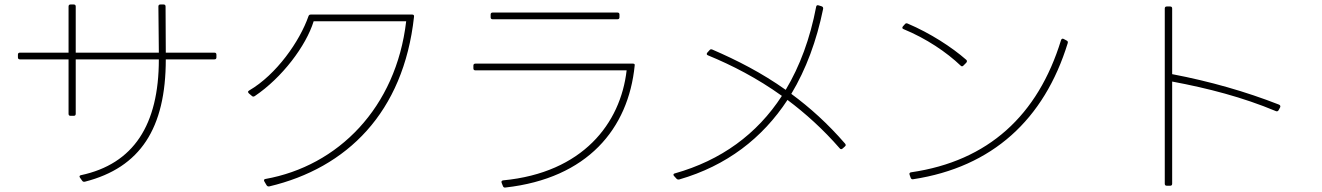

<svg xmlns="http://www.w3.org/2000/svg" viewBox="-20 -801 5900 857"><path d="M69 -536H286V-293C286 -287 289 -284 295 -284H309C315 -284 318 -287 318 -293V-536H689C689 -243 576 -69 341 -19C335 -18 333 -13 337 -8L347 6C350 10 353 11 359 10C606 -53 720 -228 720 -536H937C943 -536 946 -539 946 -545V-557C946 -563 943 -566 937 -566H720L719 -772C719 -778 716 -781 710 -781H696C690 -781 687 -778 687 -772L689 -566H318V-772C318 -778 315 -781 309 -781H295C289 -781 286 -778 286 -772V-566H69C63 -566 60 -563 60 -557V-545C60 -539 63 -536 69 -536Z M1380 -706H1793C1748 -320 1489 -60 1164 -2C1158 -1 1157 4 1160 9L1170 26C1173 30 1176 32 1182 31C1528 -51 1781 -298 1828 -726C1829 -733 1826 -736 1820 -736H1367C1362 -736 1359 -734 1357 -729C1318 -617 1214 -468 1092 -397C1089 -395 1087 -393 1087 -391C1087 -389 1089 -386 1091 -384L1104 -373C1108 -369 1112 -369 1117 -372C1239 -454 1346 -596 1380 -706Z M2170 -736V-724C2170 -718 2173 -715 2179 -715H2736C2742 -715 2745 -718 2745 -724V-736C2745 -742 2742 -745 2736 -745H2179C2173 -745 2170 -742 2170 -736ZM2102 -487H2777C2750 -250 2581 -30 2226 4C2219 5 2217 9 2219 15L2225 30C2227 35 2231 37 2236 36C2602 -5 2785 -226 2813 -509C2814 -515 2811 -517 2805 -517H2102C2096 -517 2093 -514 2093 -508V-496C2093 -490 2096 -487 2102 -487Z M3147 -577 3137 -566C3133 -561 3134 -556 3140 -554C3247 -510 3360 -452 3470 -373C3359 -202 3198 -85 2992 -27C2988 -26 2986 -24 2986 -21C2986 -19 2987 -17 2989 -15L3000 -3C3003 0 3007 1 3012 0C3223 -61 3383 -184 3495 -355C3575 -295 3654 -224 3728 -139C3732 -134 3736 -134 3741 -138L3751 -147C3756 -151 3756 -155 3752 -160C3675 -249 3595 -321 3512 -382C3578 -492 3625 -619 3654 -761C3655 -767 3653 -771 3647 -773L3634 -777C3628 -779 3624 -777 3623 -771C3596 -629 3550 -505 3487 -400C3380 -476 3270 -532 3159 -580C3154 -582 3150 -581 3147 -577Z M4019 -693 4010 -683C4006 -678 4007 -673 4013 -671C4115 -629 4205 -568 4268 -508C4270 -506 4272 -505 4274 -505C4276 -505 4278 -506 4280 -508L4293 -521C4295 -524 4296 -526 4296 -528C4296 -530 4295 -532 4293 -534C4228 -591 4132 -653 4031 -696C4026 -698 4022 -697 4019 -693ZM4746 -609C4747 -614 4746 -618 4741 -620L4728 -627C4723 -630 4718 -628 4716 -622C4613 -286 4391 -82 4047 -32C4040 -31 4038 -27 4040 -21L4045 -7C4047 -2 4051 0 4056 -1C4409 -55 4641 -267 4746 -609Z M5212 19V-437C5372 -407 5527 -367 5675 -305C5680 -303 5684 -304 5687 -309L5694 -322C5696 -327 5695 -331 5689 -334C5541 -392 5380 -438 5212 -470V-763C5212 -769 5209 -772 5203 -772H5188C5182 -772 5179 -769 5179 -763V19C5179 25 5182 28 5188 28H5203C5209 28 5212 25 5212 19Z"/></svg>

Font: LINE Seed JP_OTF Thin
Style: Regular
Weight: 250
Designer: LY Corporation & Fontrix & Fontworks
Version: Version 1.007